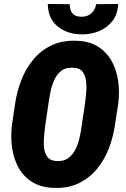

<svg xmlns="http://www.w3.org/2000/svg" viewBox="-20 -923 625 953"><path d="M567.4 -411.6 550.8 -304.2Q542 -242.2 519.8 -185.3Q497.6 -128.4 460.9 -84Q424.3 -39.6 371.8 -13.9Q319.3 11.7 251 9.8Q185.5 8.3 141.6 -18.6Q97.7 -45.4 72.8 -89.6Q47.9 -133.8 40 -188.7Q32.2 -243.7 39.1 -301.3L55.2 -409.2Q64 -469.7 86.2 -526.4Q108.4 -583 145.5 -627.7Q182.6 -672.4 235.1 -697.5Q287.6 -722.7 356 -720.7Q420.4 -719.7 464.1 -692.9Q507.8 -666 533 -622.1Q558.1 -578.1 566.2 -523.2Q574.2 -468.3 567.4 -411.6ZM385.7 -301.3 402.3 -410.6Q404.8 -431.6 407.7 -460.7Q410.6 -489.7 407.7 -518.1Q404.8 -546.4 390.6 -565.9Q376.5 -585.4 345.2 -586.9Q308.1 -589.4 285.6 -572.5Q263.2 -555.7 250.2 -528.1Q237.3 -500.5 231 -469Q224.6 -437.5 220.7 -409.7L204.6 -300.8Q202.1 -279.8 199 -250.7Q195.8 -221.7 198.2 -192.9Q200.7 -164.1 215.1 -144.5Q229.5 -125 261.2 -123.5Q296.9 -121.6 319.6 -138.7Q342.3 -155.8 355.7 -183.6Q369.1 -211.4 375.7 -242.9Q382.3 -274.4 385.7 -301.3ZM457.5 -902.3 566.4 -903.3Q564.5 -853 538.3 -819.1Q512.2 -785.2 471.2 -768.3Q430.2 -751.5 382.8 -752.4Q313.5 -753.4 265.9 -792.2Q218.3 -831.1 217.3 -903.3L326.2 -902.3Q325.7 -874 339.1 -857.2Q352.5 -840.3 382.8 -839.8Q413.1 -839.4 432.6 -856.2Q452.1 -873 457.5 -902.3Z"/></svg>

Font: Roboto Condensed Black
Style: Italic
Weight: 900
Italic angle: -12°
Designer: Christian Robertson
Foundry: Google
Version: Version 3.008; 2023